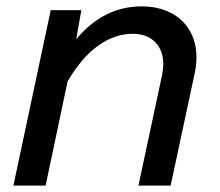

<svg xmlns="http://www.w3.org/2000/svg" viewBox="-20 -582 690 602"><path d="M492 -380Q492 -424 466.5 -450Q441 -476 396 -476Q340 -476 288 -439Q236 -402 192 -327L123 0H22L139 -550H235L219 -459Q305 -562 424 -562Q475 -562 514 -542.5Q553 -523 574.5 -486.5Q596 -450 596 -401Q596 -377 590 -350L515 0H414L488 -346Q492 -370 492 -380Z"/></svg>

Font: Azeret Mono
Style: Italic
Weight: 400
Italic angle: -12°
Designer: Martin Vácha
Foundry: Displaay
Version: Version 1.000; Glyphs 3.0.3, build 3074